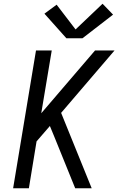

<svg xmlns="http://www.w3.org/2000/svg" viewBox="-20 -1004 640 1024"><path d="M50 0 172 -735H256L200 -400L487 -735H591L306 -402L469 0H381L270 -274L246 -332L175 -250L134 0ZM334 -800 217 -931 282 -979 383 -847 527 -984 583 -926 420 -800Z"/></svg>

Font: Iosevka SS04 Extended Oblique
Style: Regular
Weight: 400
Width: 7
Italic angle: -9°
Monospace: yes
Designer: Belleve Invis
Foundry: Belleve Invis
Version: Version 19.0.0; ttfautohint (v1.8.4)